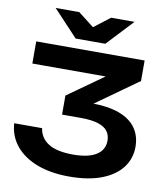

<svg xmlns="http://www.w3.org/2000/svg" viewBox="-102 -1053 1006 1153"><g transform="rotate(10 400.5 -476.5)"><path d="M63 -750H724V-625L396 -391L375 -442H448Q556 -442 624.5 -416.5Q693 -391 726.5 -343Q760 -295 760 -229Q760 -158 718.5 -103Q677 -48 596.5 -16.5Q516 15 398 15Q285 15 201.5 -17Q118 -49 70.5 -107Q23 -165 18 -243H188Q197 -183 248.5 -151Q300 -119 398 -119Q491 -119 539.5 -149.5Q588 -180 588 -237Q588 -270 570.5 -294Q553 -318 513 -331Q473 -344 405 -344H292V-460L631 -701L658 -615H63ZM474 -808H293L143 -968H287L421 -864H346L481 -968H624Z"/></g></svg>

Font: Unbounded Medium
Style: Regular
Weight: 500
Designer: Luke Prowse, Jean-Baptiste Morizot, Fátima Lázaro, Florian Runge
Foundry: NaN
Version: Version 1.700